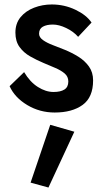

<svg xmlns="http://www.w3.org/2000/svg" viewBox="-20 -490 464 860"><path d="M88 -167Q114 -123 149.5 -100.5Q185 -78 220 -78Q251 -78 268.5 -89Q286 -100 286 -125Q286 -147 269.5 -161Q253 -175 227 -186Q201 -197 175 -208Q144 -221 115 -237.5Q86 -254 67.5 -279.5Q49 -305 49 -344Q49 -385 72 -413Q95 -441 132.5 -455.5Q170 -470 212 -470Q268 -470 317.5 -446.5Q367 -423 390 -389L330 -325Q309 -349 276.5 -364.5Q244 -380 217 -380Q189 -380 172 -370.5Q155 -361 155 -339Q155 -323 172.5 -310.5Q190 -298 216.5 -288Q243 -278 270 -267Q302 -254 331 -236Q360 -218 378.5 -192Q397 -166 397 -130Q397 -54 350 -20Q303 14 225 14Q158 14 102 -19.5Q46 -53 23 -104ZM205 69 313 100 197 350 117 328Z"/></svg>

Font: Jost* Medium
Style: Regular
Weight: 500
Version: Version 3.7